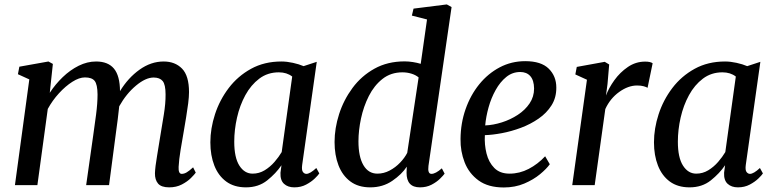

<svg xmlns="http://www.w3.org/2000/svg" viewBox="-20 -837 3504 868"><path d="M219 -548 205 -417.5Q230 -456 263.5 -488.2Q297 -520.5 335.8 -539.8Q374.5 -559 414.5 -559Q468.5 -559 495.2 -526.8Q522 -494.5 522.5 -425Q559 -485 610.8 -522Q662.5 -559 720 -559Q771.5 -559 803 -526.8Q834.5 -494.5 834.5 -420.5Q834.5 -400 830.8 -370Q827 -340 821.5 -307Q816 -274 811 -244.5Q804 -205 796.5 -159.8Q789 -114.5 787.5 -82.5Q786 -51 801.5 -51Q812.5 -51 824 -57.8Q835.5 -64.5 853 -80.5L865 -56.5Q859 -48 843 -32Q827 -16 802 -3Q777 10 745 10Q709 10 694.5 -7.2Q680 -24.5 680.5 -54Q681.5 -82.5 689.8 -130.8Q698 -179 705 -224Q712 -266.5 720.5 -318.2Q729 -370 728.5 -410.5Q728.5 -454.5 715.5 -470.5Q702.5 -486.5 674.5 -486.5Q638.5 -486.5 594.8 -450Q551 -413.5 519 -356.5Q516 -328 512.2 -297.2Q508.5 -266.5 504.5 -239.5L473 0H369.5L401 -222Q407.5 -266 414.2 -318Q421 -370 421 -410Q420.5 -455.5 408 -471.2Q395.5 -487 364 -487Q338 -487 307 -467.2Q276 -447.5 246.5 -415.2Q217 -383 196 -344.5L149 0H47.5L112.5 -478L61 -501.5L67.5 -535.5L199 -559Z M1346 -91Q1343 -68 1349.5 -59.5Q1356 -51 1365 -51Q1381.5 -51 1410 -77.5L1423.5 -53Q1418.5 -45 1403 -30Q1387.5 -15 1364 -2.5Q1340.5 10 1310.5 10Q1281.5 10 1264 -6Q1246.5 -22 1248 -56L1252.5 -90Q1227.5 -53 1188 -21.5Q1148.5 10 1092 10Q1038.5 10 1002.8 -16.2Q967 -42.5 949 -88.5Q931 -134.5 931 -193.5Q931 -256 952 -320.5Q973 -385 1014 -439Q1055 -493 1115 -526Q1175 -559 1252.5 -559Q1276.5 -559 1304 -553Q1331.5 -547 1352.5 -538L1412 -557.5ZM1301 -491Q1276.5 -510 1240.5 -510Q1190 -510 1152.2 -481.5Q1114.5 -453 1089.2 -406.8Q1064 -360.5 1051.5 -305.2Q1039 -250 1039 -196.5Q1039 -124.5 1062.2 -88.2Q1085.5 -52 1122 -52Q1151.5 -52 1176.5 -67.2Q1201.5 -82.5 1221 -105Q1240.5 -127.5 1253.5 -149.5Z M1917 -87Q1912.5 -51 1930.5 -51Q1949 -51 1977.5 -76L1990 -52Q1984.5 -44 1969.2 -29Q1954 -14 1931 -2Q1908 10 1878.5 10Q1817.5 10 1818 -56.5L1819 -83.5Q1796.5 -49 1753.5 -19.5Q1710.5 10 1654 10Q1599.5 10 1563.8 -16.8Q1528 -43.5 1510.2 -89.8Q1492.5 -136 1492.5 -195Q1492.5 -257 1513 -321Q1533.5 -385 1573.5 -439.2Q1613.5 -493.5 1672.8 -526.5Q1732 -559.5 1809.5 -559.5Q1827 -559.5 1846.2 -556.5Q1865.5 -553.5 1882 -548.5L1910.5 -749L1842 -766.5L1849.5 -798L2000 -817L2021.5 -805ZM1872.5 -487Q1859.5 -498 1840 -504Q1820.5 -510 1799.5 -510Q1747 -510 1709.2 -480.2Q1671.5 -450.5 1647.5 -403Q1623.5 -355.5 1612 -301.2Q1600.5 -247 1600.5 -198Q1600.5 -128.5 1623 -90.2Q1645.5 -52 1686 -52Q1715 -52 1741.5 -66Q1768 -80 1788.8 -101.8Q1809.5 -123.5 1821 -146Z M2465.5 -94.5Q2451 -74 2421.5 -49.5Q2392 -25 2350.2 -7.2Q2308.5 10.5 2257.5 10.5Q2187 10.5 2143.5 -21.2Q2100 -53 2080.5 -103.2Q2061 -153.5 2062 -208.5Q2062.5 -280 2084.8 -343.5Q2107 -407 2146.5 -455.8Q2186 -504.5 2239 -532.5Q2292 -560.5 2354.5 -560.5Q2426.5 -560.5 2460.8 -526.5Q2495 -492.5 2495 -441.5Q2495.5 -396 2473.5 -361Q2451.5 -326 2415 -300.8Q2378.5 -275.5 2335 -259.2Q2291.5 -243 2248.8 -235Q2206 -227 2172 -226Q2169.5 -183 2179.5 -143Q2189.5 -103 2214.8 -77.5Q2240 -52 2283.5 -52Q2329 -52 2370.2 -73.5Q2411.5 -95 2444.5 -130.5ZM2332 -511.5Q2296.5 -511.5 2268.8 -489Q2241 -466.5 2220.8 -430.2Q2200.5 -394 2188.8 -351.8Q2177 -309.5 2173.5 -270Q2210 -271.5 2248.8 -283.8Q2287.5 -296 2320.8 -317.8Q2354 -339.5 2374.2 -369.5Q2394.5 -399.5 2394.5 -437Q2394 -474 2377.5 -492.8Q2361 -511.5 2332 -511.5Z M2719.5 -405Q2732 -439 2757.5 -474.5Q2783 -510 2818.5 -534.2Q2854 -558.5 2896.5 -558.5Q2920.5 -558.5 2930.5 -551L2907.5 -440Q2902.5 -443.5 2890.2 -447Q2878 -450.5 2860 -450.5Q2820 -450.5 2779.2 -421.2Q2738.5 -392 2716.5 -344L2668.5 0H2567L2633.5 -476.5L2581 -500.5L2587.5 -534.5L2714 -557.5L2734 -545.5L2726.5 -457.5Z M3351.5 -91Q3348.5 -68 3355 -59.5Q3361.5 -51 3370.5 -51Q3387 -51 3415.5 -77.5L3429 -53Q3424 -45 3408.5 -30Q3393 -15 3369.5 -2.5Q3346 10 3316 10Q3287 10 3269.5 -6Q3252 -22 3253.5 -56L3258 -90Q3233 -53 3193.5 -21.5Q3154 10 3097.5 10Q3044 10 3008.2 -16.2Q2972.5 -42.5 2954.5 -88.5Q2936.5 -134.5 2936.5 -193.5Q2936.5 -256 2957.5 -320.5Q2978.5 -385 3019.5 -439Q3060.5 -493 3120.5 -526Q3180.5 -559 3258 -559Q3282 -559 3309.5 -553Q3337 -547 3358 -538L3417.5 -557.5ZM3306.5 -491Q3282 -510 3246 -510Q3195.5 -510 3157.8 -481.5Q3120 -453 3094.8 -406.8Q3069.5 -360.5 3057 -305.2Q3044.5 -250 3044.5 -196.5Q3044.5 -124.5 3067.8 -88.2Q3091 -52 3127.5 -52Q3157 -52 3182 -67.2Q3207 -82.5 3226.5 -105Q3246 -127.5 3259 -149.5Z"/></svg>

Font: Merriweather Text Regular
Style: Italic
Weight: 400
Italic angle: -7.8°
Designer: Eben Sorkin
Foundry: Eben Sorkin
Version: Version 2.100; ttfautohint (v1.7.19-72a1) -l 8 -r 50 -G 200 